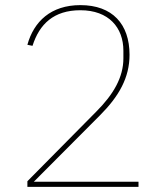

<svg xmlns="http://www.w3.org/2000/svg" viewBox="-20 -730 640 750"><path d="M521 -20H112L370 -279C445 -354 486 -427 486 -516C486 -636 419 -710 294 -710C179 -710 112 -646 87 -555L107 -551C134 -636 190 -690 294 -690C405 -690 462 -622 462 -532V-502C462 -428 423 -361 356 -294L87 -22V0H521Z"/></svg>

Font: IBM Plex Arabic Thin
Style: Regular
Weight: 100
Designer: Mike Abbink, Paul van der Laan, Pieter van Rosmalen, Wael Morcos, Khajak Apelian
Foundry: Bold Monday
Version: Version 1.0